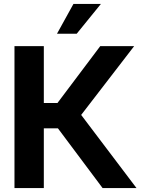

<svg xmlns="http://www.w3.org/2000/svg" viewBox="-20 -964 726 984"><path d="M54.2 0V-727.5H204.6V-436H274.4L493.7 -727.5H667.5L396 -375L679.7 0H505.9L276.9 -306.2H204.6V0ZM272 -791 356.4 -943.8H497.1L373 -791Z"/></svg>

Font: Inter Display
Style: Bold
Weight: 700
Designer: Rasmus Andersson
Foundry: rsms
Version: Version 4.001;git-9221beed3